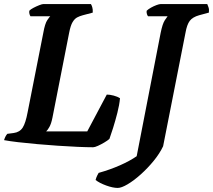

<svg xmlns="http://www.w3.org/2000/svg" viewBox="-31 -724 1048 944"><path d="M427 0Q396 0 350.5 -2Q305 -4 253.5 -7.5Q202 -11 151 -15.5Q100 -20 57.5 -25Q15 -30 -11 -35Q-5 -55 5 -66L36 -70Q66 -74 80.5 -96.5Q95 -119 105 -173L182 -563Q190 -608 201.5 -625Q213 -642 216 -644H119Q116 -648 114 -655Q112 -662 113 -671Q119 -678 133.5 -685.5Q148 -693 162 -698.5Q176 -704 182 -704H416Q419 -700 422.5 -689Q426 -678 425 -662L376 -649Q361 -645 348.5 -638.5Q336 -632 326 -615.5Q316 -599 309 -563L227 -146Q221 -116 212 -100Q203 -84 196 -78H398L494 -259Q509 -259 528 -254Q547 -249 559 -241Q556 -208 546 -169Q536 -130 525 -95Q514 -60 507 -41Q498 -33 482 -23.5Q466 -14 450.5 -7Q435 0 427 0ZM548 200Q524 200 491 188Q458 176 439 161Q442 149 446.5 140Q451 131 454 126Q511 110 559.5 88.5Q608 67 641 44L759 -563Q768 -607 779 -624Q790 -641 793 -644H697Q694 -647 691.5 -654.5Q689 -662 690 -671Q698 -679 711.5 -686.5Q725 -694 738.5 -699Q752 -704 759 -704H988Q990 -699 994 -688.5Q998 -678 996 -662L948 -649Q916 -640 902 -621.5Q888 -603 881 -563L771 -5Q754 31 724.5 67Q695 103 661 133.5Q627 164 596.5 182Q566 200 548 200Z"/></svg>

Font: Texturina
Style: Bold Italic
Weight: 700
Italic angle: -11°
Designer: Guillermo Torres Carreño
Foundry: Omnibus-Type
Version: Version 1.002; ttfautohint (v1.8.3)